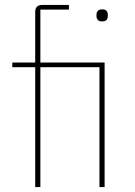

<svg xmlns="http://www.w3.org/2000/svg" viewBox="-20 -760 550 780"><path d="M123 -487H30V-506H123V-711Q123 -740 152 -740H260V-721H144V-506H405V0H384V-487H144V0H123ZM395 -673Q382 -673 377 -679.5Q372 -686 372 -694V-701Q372 -709 377 -715.5Q382 -722 395 -722Q408 -722 413 -715.5Q418 -709 418 -701V-694Q418 -686 413 -679.5Q408 -673 395 -673Z"/></svg>

Font: IBM Plex Sans Hebrew Thin
Style: Regular
Weight: 100
Designer: Mike Abbink, Paul van der Laan, Pieter van Rosmalen, Yanek Iontef
Foundry: Bold Monday
Version: Version 1.2